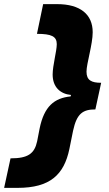

<svg xmlns="http://www.w3.org/2000/svg" viewBox="-84 -782 528 930"><path d="M193 -762H125L95 -618C165 -618 191 -606 191 -568C191 -535 171 -465 171 -421C171 -360 208 -327 260 -322L258 -315C179 -307 130 -267 108 -160L96 -98C83 -37 51 -15 -33 -15L-64 128H1C159 128 226 64 252 -60L270 -149C288 -232 317 -252 378 -252L406 -381C359 -381 335 -393 335 -435C335 -474 365 -567 365 -626C365 -712 305 -762 193 -762Z"/></svg>

Font: Geist ExtraBold
Style: Italic
Weight: 800
Italic angle: -12°
Designer: Basement.studio, Andrés Briganti, Mateo Zaragoza
Foundry: Basement.studio, Vercel, Andrés Briganti, Guido Ferreyra, Mateo Zaragoza
Version: Version 1.500